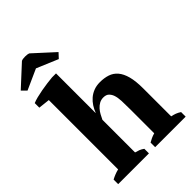

<svg xmlns="http://www.w3.org/2000/svg" viewBox="-250 -957 1056 1056"><g transform="rotate(-45 278.0 -429.0)"><path d="M546.4 0H309.1V-35.6Q320.3 -42 332 -47.6Q343.8 -53.2 359.4 -57.6V-242.2Q359.4 -281.7 358.2 -310.3Q356.9 -338.9 350.1 -357.9Q344.7 -373 333.5 -384Q322.3 -395 300.8 -395Q283.2 -395 269 -387.2Q254.9 -379.4 243.9 -367.2Q232.9 -355 224.9 -340.1Q216.8 -325.2 210.4 -311.5V-57.6Q225.1 -53.7 236.6 -49.3Q248 -44.9 260.7 -35.6V0H21.5V-35.6Q35.6 -43 49.1 -48.3Q62.5 -53.7 78.6 -57.6V-596.7L12.2 -604V-639.6Q25.9 -645.5 46.9 -650.9Q67.9 -656.2 91.1 -660.4Q114.3 -664.6 137.5 -667.7Q160.6 -670.9 179.2 -672.4H210.4V-364.7H211.4Q218.8 -384.8 230.7 -403.3Q242.7 -421.9 259.3 -436.3Q275.9 -450.7 297.6 -459.2Q319.3 -467.8 346.7 -467.8Q379.9 -467.8 406.7 -459Q433.6 -450.2 452.4 -428.2Q471.2 -406.2 481.2 -369.1Q491.2 -332 491.2 -275.4V-57.6Q506.8 -54.2 519.5 -49.6Q532.2 -44.9 546.4 -35.6ZM32.7 -716.3 6.3 -742.7 126.5 -853.5Q135.7 -858.4 155.5 -858.4Q175.3 -858.4 185.1 -853.5L303.2 -745.6L276.9 -717.3L151.9 -770Z"/></g></svg>

Font: PT Astra Serif
Style: Bold
Weight: 700
Designer: A.Korolkova, I. Chaeva
Foundry: ParaType Ltd
Version: Version 1.002